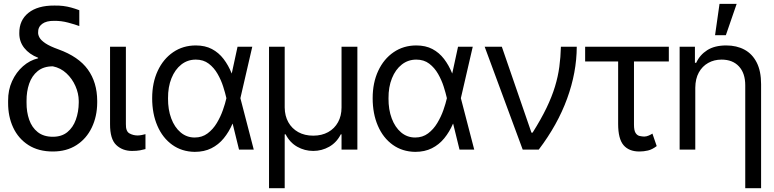

<svg xmlns="http://www.w3.org/2000/svg" viewBox="-20 -784 4056 1006"><path d="M81.1 -610.4Q80.6 -678.2 129.2 -716.8Q177.7 -755.4 264.6 -754.9Q289.6 -755.4 311 -752.7Q332.5 -750 353 -744.4Q373.5 -738.8 395.5 -730.5V-647.5Q373.5 -655.8 337.2 -665.5Q300.8 -675.3 263.7 -674.8Q222.7 -675.3 200.7 -658.7Q178.7 -642.1 179.7 -613.3Q179.2 -601.6 187 -587.2Q194.8 -572.8 218 -557.1Q241.2 -541.5 286.1 -525.4Q391.6 -487.3 440.2 -419.9Q488.8 -352.5 489.3 -255.9V-246.1Q488.8 -173.8 460.9 -115.7Q433.1 -57.6 381.1 -23.9Q329.1 9.8 256.8 9.8Q181.6 9.8 128.9 -23.9Q76.2 -57.6 49.1 -115.7Q22 -173.8 22.5 -246.1V-255.9Q22 -312 43.2 -358.6Q64.5 -405.3 100.3 -436.8Q136.2 -468.3 179.7 -478.5V-481.4Q133.3 -499.5 106.9 -533Q80.6 -566.4 81.1 -610.4ZM119.1 -255.9V-246.1Q118.7 -197.8 132.8 -157Q147 -116.2 177.7 -91.8Q208.5 -67.4 256.8 -67.4Q303.2 -67.4 333 -91.8Q362.8 -116.2 377.4 -157Q392.1 -197.8 392.6 -246.1V-255.9Q392.1 -294.9 375.2 -333.3Q358.4 -371.6 328.1 -399.9Q297.9 -428.2 256.8 -436.5Q208.5 -436.5 177.7 -411.6Q147 -386.7 132.8 -345.5Q118.7 -304.2 119.1 -255.9Z M556.6 -539.1H639.6V-133.8Q638.7 -95.7 658.4 -85Q678.2 -74.2 701.2 -74.2Q710.9 -74.2 723.4 -76.7Q735.8 -79.1 742.2 -81.1V-2.9Q730.5 0.5 713.4 3.7Q696.3 6.8 671.9 6.8Q621.6 6.8 588.9 -24.4Q556.2 -55.7 556.6 -133.8Z M1000 11.7Q932.6 10.7 882.3 -25.4Q832 -61.5 804.7 -124.8Q777.3 -188 777.3 -269.5Q777.3 -350.6 806.4 -412.8Q835.4 -475.1 887.2 -510.5Q939 -545.9 1005.9 -545.9Q1054.7 -545.9 1090.3 -527.1Q1126 -508.3 1151.4 -475.1Q1176.8 -441.9 1194.3 -398.4H1226.6L1239.3 -270.5L1309.6 0H1232.4L1166 -270.5Q1160.2 -296.4 1149.4 -330.3Q1138.7 -364.3 1120.1 -396.7Q1101.6 -429.2 1073.7 -450.4Q1045.9 -471.7 1005.9 -471.7Q962.9 -471.7 929.9 -445.8Q897 -419.9 878.4 -374Q859.9 -328.1 860.4 -268.6Q859.9 -210 877.2 -163.6Q894.5 -117.2 926.3 -90.3Q958 -63.5 1000 -63.5Q1039.1 -63.5 1067.6 -85Q1096.2 -106.4 1116 -139.4Q1135.7 -172.4 1147.9 -207.3Q1160.2 -242.2 1166 -268.6L1224.6 -539.1H1301.8L1239.3 -268.6L1226.6 -135.7H1198.2Q1179.7 -92.8 1152.3 -59.3Q1125 -25.9 1087.4 -7.1Q1049.8 11.7 1000 11.7Z M1389.6 202.1V-539.1H1471.7V-220.7Q1472.2 -176.8 1490.7 -143.6Q1509.3 -110.4 1542.7 -91.8Q1576.2 -73.2 1621.1 -73.2Q1666 -73.2 1699.5 -91.8Q1732.9 -110.4 1751.2 -143.8Q1769.5 -177.2 1769.5 -220.7V-539.1H1852.5V0H1769.5V-80.1H1765.6Q1743.7 -37.1 1704.8 -15.1Q1666 6.8 1621.1 6.8Q1576.2 6.8 1537.4 -15.1Q1498.5 -37.1 1476.6 -80.1H1471.7V202.1Z M2155.3 11.7Q2087.9 10.7 2037.6 -25.4Q1987.3 -61.5 1960 -124.8Q1932.6 -188 1932.6 -269.5Q1932.6 -350.6 1961.7 -412.8Q1990.7 -475.1 2042.5 -510.5Q2094.2 -545.9 2161.1 -545.9Q2210 -545.9 2245.6 -527.1Q2281.2 -508.3 2306.6 -475.1Q2332 -441.9 2349.6 -398.4H2381.8L2394.5 -270.5L2464.8 0H2387.7L2321.3 -270.5Q2315.4 -296.4 2304.7 -330.3Q2293.9 -364.3 2275.4 -396.7Q2256.8 -429.2 2229 -450.4Q2201.2 -471.7 2161.1 -471.7Q2118.2 -471.7 2085.2 -445.8Q2052.2 -419.9 2033.7 -374Q2015.1 -328.1 2015.6 -268.6Q2015.1 -210 2032.5 -163.6Q2049.8 -117.2 2081.5 -90.3Q2113.3 -63.5 2155.3 -63.5Q2194.3 -63.5 2222.9 -85Q2251.5 -106.4 2271.2 -139.4Q2291 -172.4 2303.2 -207.3Q2315.4 -242.2 2321.3 -268.6L2379.9 -539.1H2457L2394.5 -268.6L2381.8 -135.7H2353.5Q2335 -92.8 2307.6 -59.3Q2280.3 -25.9 2242.7 -7.1Q2205.1 11.7 2155.3 11.7Z M2718.8 0 2519.5 -539.1H2609.4L2764.6 -88.9H2770.5Q2815.4 -160.2 2843.8 -219.2Q2872.1 -278.3 2887.9 -330.6Q2903.8 -382.8 2910.6 -433.6Q2917.5 -484.4 2918.9 -539.1H3002Q3001.5 -404.3 2951.4 -267.1Q2901.4 -129.9 2802.7 0Z M3484.4 -539.1V-461.9H3045.9V-539.1ZM3218.8 -539.1H3301.8V-130.9Q3301.8 -100.1 3310.3 -87.2Q3318.8 -74.2 3331.5 -71.5Q3344.2 -68.8 3355.5 -68.4Q3368.2 -68.8 3379.6 -74Q3391.1 -79.1 3398.4 -84L3420.9 -18.6Q3397 -0.5 3375 4.6Q3353 9.8 3330.1 9.8Q3275.4 9.8 3247.1 -23.4Q3218.8 -56.6 3218.8 -134.8Z M3623 -324.2V0H3541V-539.1H3621.1V-455.1H3627.9Q3646.5 -496.1 3685.3 -521Q3724.1 -545.9 3785.2 -545.9Q3839.8 -545.9 3880.9 -523.7Q3921.9 -501.5 3944.8 -456.5Q3967.8 -411.6 3967.8 -342.8V202.1H3884.8V-336.9Q3884.8 -400.4 3851.8 -436Q3818.8 -471.7 3760.7 -471.7Q3721.7 -471.7 3690.7 -454.3Q3659.7 -437 3641.6 -404.3Q3623.5 -371.6 3623 -324.2ZM3726.6 -599.6 3750 -763.7H3839.8L3783.2 -599.6Z"/></svg>

Font: Inter Display V
Style: Regular
Weight: 400
Designer: Rasmus Andersson
Foundry: rsms
Version: Version 3.015;git-src